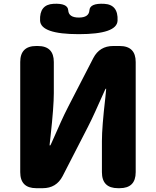

<svg xmlns="http://www.w3.org/2000/svg" viewBox="-20 -986 817 1006"><path d="M170 0Q86 0 86 -84V-661Q86 -745 170 -745H178Q262 -745 262 -661V-498Q262 -427 245 -273L240 -228Q240 -223 242 -223Q244 -223 250 -237L299 -347Q317 -387 337 -426L469 -682Q502 -745 573 -745H607Q691 -745 691 -661V-84Q691 0 607 0H598Q514 0 514 -84V-247Q514 -321 532 -475L536 -517Q537 -522 535 -522Q533 -522 527 -508L478 -399Q460 -359 440 -320L308 -63Q275 0 204 0ZM190 -878Q186 -962 260 -966Q335 -970 337.5 -932Q340 -894 393 -894Q446 -894 448.5 -932Q451 -970 526 -966Q600 -962 596 -878Q593 -807 393 -807Q193 -807 190 -878Z"/></svg>

Font: Resource Han Rounded TW Heavy
Style: Regular
Weight: 900
Designer: Cyano Hao (round all glyphs); Ryoko NISHIZUKA 西塚涼子 (kana, bopomofo & ideographs); Paul D. Hunt (Latin, Greek & Cyrillic)
Foundry: Cyano Hao
Version: 0.990